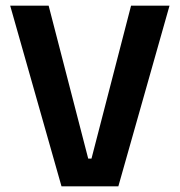

<svg xmlns="http://www.w3.org/2000/svg" viewBox="-20 -659 636 679"><path d="M398.5 0H197.5L16 -639H152L292 -98H303.5L443.5 -639H579.5Z"/></svg>

Font: Anek Devanagari Medium SemiBold
Style: Regular
Weight: 600
Version: Version 1.003